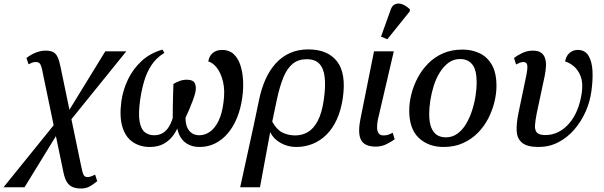

<svg xmlns="http://www.w3.org/2000/svg" viewBox="-93 -829 3448 1096"><path d="M370 247Q341 247 321 238.5Q301 230 288.5 209.5Q276 189 269 154L153 -404Q148 -432 143.5 -447Q139 -462 132 -468.5Q125 -475 111 -475Q99 -475 89.5 -471Q80 -467 70 -462L58 -498Q87 -520 114.5 -530Q142 -540 166 -540Q195 -540 211 -531.5Q227 -523 236.5 -502Q246 -481 253 -445L369 113Q377 154 383.5 168Q390 182 407 182Q416 182 428 177.5Q440 173 450 168L462 205Q434 228 414.5 237.5Q395 247 370 247ZM-73 240 269 -183 266 -117 47 240ZM286 -113 289 -179 508 -536H628Z M600 -252Q609 -316 637.5 -375.5Q666 -435 715 -480.5Q764 -526 835 -546L845 -527Q799 -499 771.5 -457Q744 -415 729.5 -364.5Q715 -314 707 -259Q696 -179 704 -135Q712 -91 734 -74Q756 -57 786 -57Q811 -57 830.5 -66.5Q850 -76 865.5 -97Q881 -118 893 -155Q893 -186 893.5 -221Q894 -256 895 -290Q896 -324 897 -350Q914 -360 933 -367Q952 -374 973 -374Q1009 -374 1019 -354Q1029 -334 1022 -301Q1018 -283 1007.5 -255Q997 -227 985.5 -200Q974 -173 966 -157Q966 -123 976 -101Q986 -79 1003.5 -68Q1021 -57 1044 -57Q1077 -57 1105.5 -77Q1134 -97 1154.5 -139Q1175 -181 1183 -246Q1192 -313 1180 -363Q1168 -413 1144.5 -442.5Q1121 -472 1096 -478Q1101 -510 1122 -527Q1143 -544 1175 -544Q1215 -544 1240.5 -520.5Q1266 -497 1279 -457.5Q1292 -418 1294.5 -369.5Q1297 -321 1290 -272Q1281 -208 1260 -156.5Q1239 -105 1207 -67.5Q1175 -30 1134.5 -10Q1094 10 1046 10Q1004 10 974.5 -8.5Q945 -27 930.5 -59Q916 -91 915 -130L932 -129Q919 -88 896.5 -57Q874 -26 841 -8Q808 10 762 10Q706 10 664.5 -18.5Q623 -47 605.5 -105Q588 -163 600 -252Z M1385 -255Q1398 -320 1421.5 -373.5Q1445 -427 1480 -466Q1515 -505 1561.5 -526Q1608 -547 1667 -547Q1778 -547 1831 -478.5Q1884 -410 1864 -270Q1854 -201 1830 -148Q1806 -95 1770.5 -60Q1735 -25 1691 -7.5Q1647 10 1598 10Q1549 10 1508 -13.5Q1467 -37 1451 -73H1449L1391 240H1278L1355 -112ZM1593 -56Q1631 -56 1663.5 -74.5Q1696 -93 1720.5 -138.5Q1745 -184 1756 -264Q1766 -336 1760.5 -387Q1755 -438 1730.5 -464.5Q1706 -491 1658 -491Q1610 -491 1578 -465Q1546 -439 1525 -388Q1504 -337 1488 -263L1461 -135Q1485 -90 1518 -73Q1551 -56 1593 -56Z M2052 8Q2009 8 1986 -9Q1963 -26 1958.5 -61Q1954 -96 1964 -147L2042 -536H2155L2064 -146Q2059 -121 2059.5 -100.5Q2060 -80 2068.5 -68Q2077 -56 2096 -56Q2113 -56 2124 -60Q2135 -64 2149 -71L2160 -34Q2143 -21 2114 -6.5Q2085 8 2052 8ZM2118 -605 2082 -620 2138 -776Q2145 -795 2158 -802.5Q2171 -810 2186.5 -808.5Q2202 -807 2217.5 -798Q2233 -789 2247 -776L2246 -764Z M2439 10Q2353 10 2298 -41.5Q2243 -93 2243 -198Q2243 -242 2255 -290.5Q2267 -339 2291 -384.5Q2315 -430 2351 -466.5Q2387 -503 2436 -524.5Q2485 -546 2547 -546Q2601 -546 2645 -525Q2689 -504 2715 -458.5Q2741 -413 2741 -338Q2741 -295 2729.5 -247.5Q2718 -200 2695 -154.5Q2672 -109 2636 -72Q2600 -35 2551 -12.5Q2502 10 2439 10ZM2452 -45Q2489 -45 2518 -66Q2547 -87 2567.5 -121.5Q2588 -156 2601.5 -197.5Q2615 -239 2621.5 -281Q2628 -323 2628 -358Q2628 -430 2603 -461Q2578 -492 2534 -492Q2496 -492 2467.5 -471Q2439 -450 2417.5 -415.5Q2396 -381 2383 -339.5Q2370 -298 2363.5 -256Q2357 -214 2357 -178Q2357 -130 2369 -100.5Q2381 -71 2402 -58Q2423 -45 2452 -45Z M2981 10Q2917 10 2888 -13.5Q2859 -37 2856.5 -79.5Q2854 -122 2866 -181L2911 -397Q2920 -441 2916.5 -458Q2913 -475 2894 -475Q2885 -475 2874.5 -471Q2864 -467 2853 -461L2841 -498Q2860 -513 2888.5 -526.5Q2917 -540 2949 -540Q2978 -540 2994.5 -529Q3011 -518 3018 -497.5Q3025 -477 3023.5 -451Q3022 -425 3016 -394L2971 -183Q2963 -143 2961 -115Q2959 -87 2971.5 -72.5Q2984 -58 3020 -58Q3060 -58 3094.5 -75.5Q3129 -93 3156.5 -125Q3184 -157 3202 -201Q3220 -245 3228 -299Q3236 -356 3221.5 -393.5Q3207 -431 3181.5 -451.5Q3156 -472 3133 -478Q3138 -510 3158.5 -527Q3179 -544 3205 -544Q3246 -544 3266 -511.5Q3286 -479 3289 -426Q3292 -373 3283 -309Q3275 -248 3249.5 -191Q3224 -134 3184.5 -88.5Q3145 -43 3093.5 -16.5Q3042 10 2981 10Z"/></svg>

Font: ET Text
Style: Italic
Weight: 470
Italic angle: -12°
Designer: Monotype Design Team
Foundry: Monotype Imaging Inc.
Version: Version 2.009